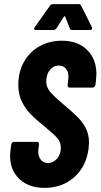

<svg xmlns="http://www.w3.org/2000/svg" viewBox="-20 -906 489 934"><path d="M29 -148Q29 -157 31 -175L35 -204Q36 -209 39.5 -212.5Q43 -216 48 -216H159Q170 -216 170 -204L167 -182Q166 -178 166 -170Q166 -144 179 -128.5Q192 -113 213 -113Q239 -113 257.5 -134.5Q276 -156 276 -188Q276 -214 259 -234Q242 -254 194 -293Q154 -325 129 -350.5Q104 -376 86.5 -411.5Q69 -447 69 -493Q69 -556 96.5 -605Q124 -654 172.5 -681Q221 -708 281 -708Q358 -708 403.5 -663.5Q449 -619 449 -545Q449 -536 447 -516L444 -492Q443 -487 439 -483.5Q435 -480 430 -480H319Q314 -480 311 -483.5Q308 -487 309 -492L312 -519Q313 -523 313 -532Q313 -557 300.5 -572Q288 -587 266 -587Q240 -587 222.5 -565.5Q205 -544 205 -508Q205 -484 221.5 -462.5Q238 -441 282 -404Q332 -362 357.5 -336.5Q383 -311 398 -281Q413 -251 413 -212Q413 -204 411 -184Q400 -96 341 -44Q282 8 197 8Q120 8 74.5 -35Q29 -78 29 -148ZM146 -766Q146 -770 149 -774L223 -878Q228 -886 238 -886H363Q372 -886 375 -878L427 -774Q428 -772 428 -769Q428 -760 417 -760H332Q322 -760 319 -769L297 -825Q294 -830 291 -825L255 -769Q253 -765 248.5 -762.5Q244 -760 240 -760H155Q146 -760 146 -766Z"/></svg>

Font: Barlow Condensed
Style: Bold Italic
Weight: 700
Width: 3
Italic angle: -7°
Designer: Jeremy Tribby
Foundry: Tribby Type
Version: Version 1.408